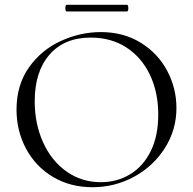

<svg xmlns="http://www.w3.org/2000/svg" viewBox="-20 -770 806 802"><path d="M49 -312Q49 -415 101 -488.5Q153 -562 234.5 -599Q316 -636 401 -636Q496 -636 568 -591.5Q640 -547 678.5 -474Q717 -401 717 -319Q717 -228 669 -152Q621 -76 540.5 -32Q460 12 366 12Q273 12 200.5 -31.5Q128 -75 88.5 -149.5Q49 -224 49 -312ZM641 -291Q641 -385 606 -458Q571 -531 507.5 -572Q444 -613 359 -613Q249 -613 187 -542Q125 -471 125 -347Q125 -253 160 -175.5Q195 -98 258 -53.5Q321 -9 401 -9Q469 -9 523.5 -42Q578 -75 609.5 -138.5Q641 -202 641 -291ZM253 -736Q253 -750 259 -750H510Q516 -750 516 -736Q516 -722 510 -722H259Q253 -722 253 -736Z"/></svg>

Font: Cormorant SC
Style: Regular
Weight: 400
Designer: Christian Thalmann (Catharsis Fonts)
Foundry: Catharsis Fonts
Version: Version 4.000